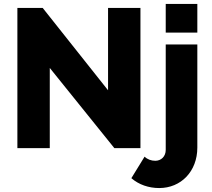

<svg xmlns="http://www.w3.org/2000/svg" viewBox="-20 -750 1073 972"><path d="M786 202C896 202 979 118 979 -3V-525H819V9C819 42 796 64 766 64C746 64 726 57 712 43L645 152C683 185 733 202 786 202ZM979 -585V-730H819V-585ZM559 0H691V-710H527V-293L196 -710H68V0H232V-406Z"/></svg>

Font: Raleway
Style: ExtraBold
Weight: 800
Designer: Matt McInerney, Pablo Impallari, Rodrigo Fuenzalida
Foundry: Matt McInerney, Pablo Impallari, Rodrigo Fuenzalida
Version: Version 3.000